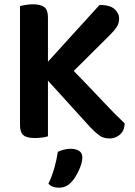

<svg xmlns="http://www.w3.org/2000/svg" viewBox="-20 -635 627 893"><path d="M203 -260V-1Q194 2 177.5 4.5Q161 7 142 7Q104 7 88.5 -6.5Q73 -20 73 -54V-607Q81 -609 98.5 -612Q116 -615 133 -615Q169 -615 186 -602Q203 -589 203 -554V-348L443 -612Q491 -612 512.5 -593Q534 -574 534 -548Q534 -527 523.5 -510.5Q513 -494 492 -473L323 -305Q401 -225 460 -162Q519 -99 560 -61Q559 -28 538.5 -9.5Q518 9 489 9Q460 9 440 -6.5Q420 -22 401 -42ZM312 212Q299 226 284.5 232Q270 238 253 238Q223 238 205 220Q223 182 233.5 143.5Q244 105 249 71Q262 65 277 61Q292 57 308 57Q332 57 347.5 66.5Q363 76 363 98Q363 110 358.5 126Q354 142 346.5 158Q339 174 330 188.5Q321 203 312 212Z"/></svg>

Font: Baloo Chettan 2 SemiBold
Style: Regular
Weight: 600
Designer: Maithili Shingre, Unnati Kotecha and Ek Type
Foundry: Ek Type
Version: Version 1.640;hotconv 1.0.111;makeotfexe 2.5.65597; ttfautoh